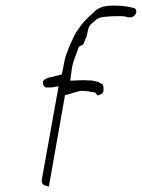

<svg xmlns="http://www.w3.org/2000/svg" viewBox="-20 -704 506 685"><path d="M145 -392H160C171 -392 177 -395 189 -396C189 -395 129 -63 129 -62C127 -53 134 -43 142 -42C150 -41 154 -35 155 -42L212 -365C230 -367 255 -380 275 -380C276 -379 299 -379 299 -377C306 -376 313 -375 319 -374L328 -364C336 -364 348 -371 349 -379C350 -387 350 -405 342 -405C342 -406 333 -409 333 -411C325 -413 318 -415 310 -416C310 -418 287 -416 287 -418C268 -418 249 -417 231 -416C230 -417 237 -461 237 -463C242 -490 253 -512 261 -536C263 -540 276 -543 278 -547L284 -563C295 -581 290 -604 305 -618C306 -619 319 -630 320 -631C329 -640 340 -643 355 -644C355 -644 377 -646 378 -646C396 -646 418 -648 431 -644C439 -642 446 -640 455 -645C469 -653 470 -671 459 -675C440 -680 419 -684 393 -684H383C349 -684 330 -677 311 -657C296 -644 273 -622 262 -603C261 -603 253 -590 252 -590C245 -577 237 -561 231 -546C230 -546 225 -530 224 -529C220 -518 214 -505 211 -491L201 -440L199 -438C186 -435 178 -432 167 -430C167 -429 160 -429 160 -428C152 -428 134 -420 133 -412C132 -404 137 -392 145 -392Z"/></svg>

Font: Photofail
Style: It
Weight: 400
Foundry: Cannot Into Space Fonts
Version: Version 0.97